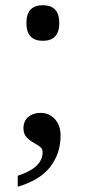

<svg xmlns="http://www.w3.org/2000/svg" viewBox="-20 -561 326 735"><path d="M207 -473.1Q207 -404.8 144 -404.8Q81.1 -404.8 81.1 -473.1Q81.1 -541 144 -541Q207 -541 207 -473.1ZM47.9 111.8Q143.1 81.1 143.1 22Q143.1 9.8 135.5 2.9Q127.9 -3.9 112.3 -12.7Q85.9 -27.8 77.9 -40.3Q69.8 -52.7 69.8 -69.8Q69.8 -97.7 88.1 -113.3Q106.4 -128.9 134.8 -128.9Q168.9 -128.9 190.4 -104.7Q211.9 -80.6 211.9 -42Q211.9 26.4 172.4 77.6Q132.8 128.9 47.9 153.8Z"/></svg>

Font: Chattogram
Style: Regular
Weight: 400
Designer: Indian Type Foundry
Foundry: Monotype Imaging Inc.
Version: Version 1.01